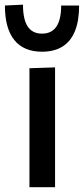

<svg xmlns="http://www.w3.org/2000/svg" viewBox="-44 -782 350 802"><path d="M79 0Q79 -54.5 79 -105.5Q79 -156.5 79 -218V-268Q79 -314 79 -352.5Q79 -391 79 -426Q79 -461 79 -497L186 -500.5Q186 -464 186 -428.5Q186 -393 186 -354Q186 -315 186 -268V-218Q186 -156.5 186 -105.5Q186 -54.5 186 0ZM131.5 -566Q55 -566 15.8 -614.8Q-23.5 -663.5 -23.5 -759L52 -762.5Q52 -701 71.8 -671.2Q91.5 -641.5 131.5 -641.5Q171.5 -641.5 191.5 -670.8Q211.5 -700 211.5 -759H286.5Q286.5 -695 269 -652Q251.5 -609 217 -587.5Q182.5 -566 131.5 -566Z"/></svg>

Font: Commissioner Thin Medium
Style: Regular
Weight: 500
Version: Version 1.000